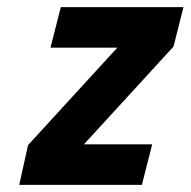

<svg xmlns="http://www.w3.org/2000/svg" viewBox="-20 -520 536 540"><path d="M310 -386C310 -386 59 -112 59 -112C59 -112 34 0 34 0C34 0 379 0 379 0C379 0 408 -114 408 -114C408 -114 216 -114 216 -114C216 -114 468 -389 468 -389C468 -389 496 -500 496 -500C496 -500 151 -500 151 -500C151 -500 122 -386 122 -386C122 -386 310 -386 310 -386Z"/></svg>

Font: My Font
Style: Bold Italic
Weight: 500
Version: Version 0.001